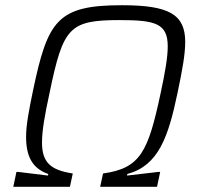

<svg xmlns="http://www.w3.org/2000/svg" viewBox="-20 -716 761 736"><path d="M43 -57 31 0H248L259 -51C173 -64 141 -94 141 -170C141 -216 152 -277 170 -360C222 -611 245 -639 439 -639C576 -639 623 -626 623 -538C623 -497 613 -439 596 -360C548 -135 519 -71 375 -51L364 0H582L594 -57H587C546 -52 507 -48 467 -43L468 -49C587 -81 625 -189 661 -362C678 -443 690 -507 690 -555C690 -661 628 -696 447 -696C200 -696 163 -637 107 -371C91 -294 80 -237 80 -192C80 -119 102 -71 165 -49L164 -43C126 -48 88 -52 50 -57Z"/></svg>

Font: Saira UNSAM Light Italic
Style: Regular
Weight: 300
Italic angle: -12°
Designer: Hector Gatti with collaboration of the Omnibus-Type team
Foundry: Omnibus-Type
Version: Version 0.072;PS 000.072;hotconv 1.0.88;makeotf.lib2.5.64775